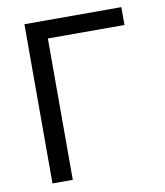

<svg xmlns="http://www.w3.org/2000/svg" viewBox="-82 -796 743 864"><g transform="rotate(-10 289.5 -364.0)"><path d="M530.8 -646H180.7V0H87.9V-727.5H530.8Z"/></g></svg>

Font: Inter RS Variable
Style: Regular
Weight: 400
Designer: Rasmus Andersson (customised by Maria Ramos and Noel Pretorius)
Foundry: rsms
Version: Version 3.001;Glyphs 3.2.3 (3260)